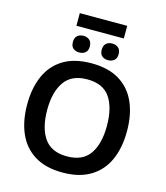

<svg xmlns="http://www.w3.org/2000/svg" viewBox="-144 -1129 1079 1248"><g transform="rotate(15 395.0 -505.0)"><path d="M555 -1020V-935H236V-1020ZM298 -884Q323 -884 339 -870Q355 -856 355 -827Q355 -799 339 -785.5Q323 -772 298 -772Q273 -772 257 -785.5Q241 -799 241 -827Q241 -856 257 -870Q273 -884 298 -884ZM491 -884Q516 -884 532.5 -870Q549 -856 549 -827Q549 -799 532.5 -785.5Q516 -772 491 -772Q467 -772 451 -785.5Q435 -799 435 -827Q435 -856 451 -870Q467 -884 491 -884ZM731 -358Q731 -247 694.5 -164.5Q658 -82 583 -36Q508 10 395 10Q281 10 206.5 -36Q132 -82 95.5 -165Q59 -248 59 -359Q59 -469 95.5 -551.5Q132 -634 206.5 -679.5Q281 -725 396 -725Q509 -725 583.5 -679.5Q658 -634 694.5 -551.5Q731 -469 731 -358ZM194 -358Q194 -237 242 -168Q290 -99 395 -99Q501 -99 548.5 -168Q596 -237 596 -358Q596 -479 549 -548Q502 -617 396 -617Q291 -617 242.5 -548Q194 -479 194 -358Z"/></g></svg>

Font: Noto Sans SemiBold
Style: Regular
Weight: 600
Designer: Monotype Design Team
Foundry: Monotype Imaging Inc.
Version: Version 2.007